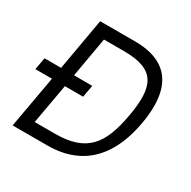

<svg xmlns="http://www.w3.org/2000/svg" viewBox="-174 -851 997 1003"><g transform="rotate(30 325.0 -350.0)"><path d="M-17 -314H83L27 0H237C357 0 552 -40 607 -350C662 -660 481 -700 361 -700H151L96 -387H-4ZM118 -73 161 -314H271L284 -387H174L216 -627H338C528 -627 563 -540 529 -350C495 -160 430 -73 240 -73Z"/></g></svg>

Font: Uncut Sans
Style: Italic
Weight: 400
Italic angle: -10°
Designer: Kasper Nordkvist
Foundry: Uncut Type
Version: Version 1.111;FEAKit 1.0